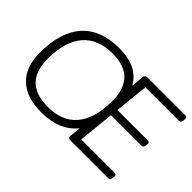

<svg xmlns="http://www.w3.org/2000/svg" viewBox="-115 -1029 1358 1358"><g transform="rotate(45 564.0 -350.0)"><path d="M371 6Q223 6 144.5 -69Q66 -144 66 -286Q66 -493 162 -599.5Q258 -706 443 -706Q625 -706 694 -583L703 -677Q706 -700 727 -700H1109Q1127 -700 1125 -678L1124 -664Q1121 -641 1103 -641H768L741 -387H1046Q1065 -387 1062 -365L1061 -352Q1059 -329 1040 -329H735L707 -59H1043Q1061 -59 1059 -37L1057 -23Q1055 0 1036 0H657Q633 0 635 -23L644 -107Q553 6 371 6ZM378 -54Q522 -54 596.5 -144Q671 -234 671 -407Q671 -525 612 -585.5Q553 -646 437 -646Q289 -646 212.5 -556.5Q136 -467 136 -294Q136 -54 378 -54Z"/></g></svg>

Font: Asap Semi Expanded Semi Expanded Light
Style: Italic
Weight: 300
Width: 6
Italic angle: -6°
Designer: Pablo Cosgaya
Foundry: Omnibus-Type
Version: Version 3.001; ttfautohint (v1.8.4.7-5d5b)